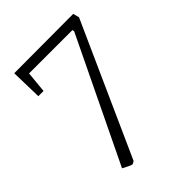

<svg xmlns="http://www.w3.org/2000/svg" viewBox="-166 -538 704 704"><g transform="rotate(-45 186.0 -186.0)"><path d="M66 69 297 -410 296 -418H71L63 -335H36L33 -457L340 -458L346 -434L115 80Q106 86 103 86Q100 86 87.5 80Q75 74 66 69Z"/></g></svg>

Font: Grenze ExtraLight
Style: Regular
Weight: 275
Designer: Renata Polastri
Foundry: Omnibus-Type
Version: Version 1.002; ttfautohint (v1.8)